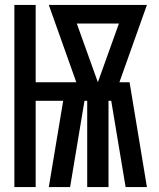

<svg xmlns="http://www.w3.org/2000/svg" viewBox="-20 -755 640 775"><path d="M38 0V-735H124V-423H288L177 -735H573L462 -423H503L573 0H487L429 -348H418V0H332V-348H321L263 0H177L235 -348H124V0ZM375 -423 460 -660H290Z"/></svg>

Font: Iosevka Custom SmBdEx
Style: Regular
Weight: 600
Width: 7
Monospace: yes
Designer: Belleve Invis
Foundry: Belleve Invis
Version: Version 11.2.4; ttfautohint (v1.8.4)